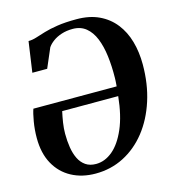

<svg xmlns="http://www.w3.org/2000/svg" viewBox="-112 -846 862 950"><g transform="rotate(-15 318.5 -371.0)"><path d="M87 -552 109.5 -708.5Q129 -708.5 150.2 -715.2Q171.5 -722 199.5 -730.5Q227.5 -739 267.8 -745.2Q308 -751.5 366 -751.5Q432.5 -751.5 481.2 -728.5Q530 -705.5 562.2 -664.5Q594.5 -623.5 610 -568.8Q625.5 -514 625.5 -451Q625.5 -350.5 598.2 -266Q571 -181.5 521.8 -119.2Q472.5 -57 406.2 -23Q340 11 261.5 11Q192 11 138.5 -17.8Q85 -46.5 54.8 -101.2Q24.5 -156 24.5 -234Q24.5 -277 31.5 -317.8Q38.5 -358.5 46 -379H472.5Q473 -385 473.5 -392Q474 -399 474.5 -406.8Q475 -414.5 475 -422Q476 -482 469.5 -534Q463 -586 447 -625.5Q431 -665 403.5 -687.5Q376 -710 335.5 -710Q303.5 -710 277.8 -701.5Q252 -693 233.8 -679.5Q215.5 -666 205.5 -651L163 -552ZM467.5 -330.5H180.5Q174.5 -304 170 -274.8Q165.5 -245.5 165.5 -218.5Q165.5 -181 170.8 -148Q176 -115 188.5 -89.5Q201 -64 222.5 -49.2Q244 -34.5 275.5 -34.5Q321 -34.5 360.8 -67.8Q400.5 -101 429 -166.8Q457.5 -232.5 467.5 -330.5Z"/></g></svg>

Font: Merriweather 72pt
Style: Bold Italic
Weight: 700
Italic angle: -7.8°
Version: Version 2.101